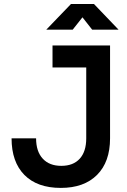

<svg xmlns="http://www.w3.org/2000/svg" viewBox="-20 -918 626 948"><path d="M280.3 9.8Q163.6 9.8 100.3 -54.4Q37.1 -118.7 37.1 -234.9H158.2Q158.2 -170.4 190.9 -134.8Q223.6 -99.1 282.7 -99.1Q341.8 -99.1 373.8 -134.5Q405.8 -169.9 405.8 -234.9V-585H239.3V-693.4H523.4V-234.9Q523.4 -118.7 459.2 -54.4Q395 9.8 280.3 9.8ZM208.5 -771.5 330.6 -898.4H443.8L565.4 -771.5H435.1L387.2 -832.5L338.9 -771.5Z"/></svg>

Font: Cascadia Code SemiBold
Style: Regular
Weight: 600
Monospace: yes
Designer: Aaron Bell
Foundry: Saja Typeworks
Version: Version 2404.023; ttfautohint (v1.8.4)